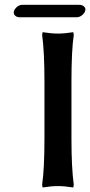

<svg xmlns="http://www.w3.org/2000/svg" viewBox="-20 -787 381 812"><path d="M290 -650.9 292 -639.2Q282.2 -574.2 282.2 -442.9V-202.1Q282.2 -76.2 292 -5.9L290 5.9Q253.9 0 225.1 0Q195.8 0 160.2 5.9L158.2 -5.9Q168 -72.3 168 -202.1V-442.9Q168 -568.8 158.2 -639.2L160.2 -650.9Q196.3 -645 225.1 -645Q253.9 -645 290 -650.9ZM303.2 -713.9H65.4Q51.8 -713.9 44.9 -720Q38.1 -726.1 38.1 -733.9Q38.1 -744.6 49.3 -755.6Q60.5 -766.6 74.2 -766.6H313.5Q327.1 -766.6 334.2 -760.5Q341.3 -754.4 341.3 -747.6Q341.3 -736.3 329.8 -725.1Q318.4 -713.9 303.2 -713.9Z"/></svg>

Font: Linear Smooth
Style: Bold
Weight: 700
Designer: Philipp H. Poll, Flanker
Foundry: Philipp H. Poll, reworked by Flanker
Version: Version 1.061 | FøM Fix